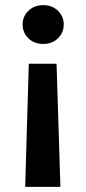

<svg xmlns="http://www.w3.org/2000/svg" viewBox="-20 -588 336 747"><path d="M92 -340 78 139H215L200 -340ZM149 -568Q113 -568 90.5 -546Q68 -524 68 -493Q68 -461 90.5 -439Q113 -417 149 -417Q183 -417 205.5 -439Q228 -461 228 -493Q228 -524 205.5 -546Q183 -568 149 -568Z"/></svg>

Font: DeepMind Sans
Style: Bold
Weight: 700
Designer: Jonny Pinhorn / Modifications: Colophon Foundry
Foundry: Colophon Foundry
Version: Version 1.002; ttfautohint (v1.8.2)